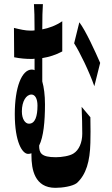

<svg xmlns="http://www.w3.org/2000/svg" viewBox="-20 -838 540 922"><path d="M186 -818H143C145 -788 146 -756 146 -692C139 -691 133 -691 126 -691C101 -691 76 -697 47 -704L48 -563C77 -557 106 -555 128 -555C134 -555 140 -555 146 -556V-501C142 -503 138 -504 133 -504C84 -504 51 -418 51 -290C51 -156 87 -99 115 -99C121 -99 126 -100 131 -102V-92C131 -25 146 64 246 64C279 64 328 57 349 41C394 0 412 -64 414 -152C415 -194 415 -216 414 -275L372 -325C374 -275 375 -235 375 -196C375 -153 359 -117 333 -101C315 -89 276 -83 248 -83C177 -83 168 -104 168 -139C189 -181 196 -254 196 -337C196 -381 191 -419 183 -447V-559C214 -564 248 -574 279 -591V-736C248 -715 215 -703 183 -697C183 -756 184 -788 186 -818ZM85 -303C85 -352 106 -384 131 -384C148 -384 160 -365 160 -331C160 -280 149 -244 119 -244C101 -244 85 -266 85 -303ZM336 -630C363 -588 409 -493 433 -424L461 -536C438 -589 391 -692 361 -731Z"/></svg>

Font: 寒蝉无机体 CompactMedium
Style: Regular
Weight: 500
Width: 3
Designer: ChillTanhei {Warren2060}; 
Source Han Sans {Ryoko NISHIZUKA 西塚涼子 (kana, bopomofo & ideographs); Paul D. Hunt (Latin, Gre
Foundry: ChillType&Adobe
Version: Version 1.000;Glyphs 3.1.1 (3135)